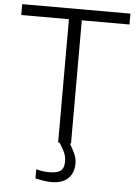

<svg xmlns="http://www.w3.org/2000/svg" viewBox="-62 -787 756 1055"><g transform="rotate(5 315.5 -260.0)"><path d="M280 -680H17V-740H614V-680H351V0H345Q357 21 364.5 35.5Q372 50 376.5 62Q381 74 383 84Q385 94 385 105Q385 160 353 190Q321 220 263 220Q243 220 219.5 216.5Q196 213 173 208V157Q209 167 245 167Q290 167 308.5 152Q327 137 327 101Q327 78 319 57Q311 36 288 0H280Z"/></g></svg>

Font: Encode Sans Wide
Style: Light
Weight: 300
Designer: Pablo Impallari, Andres Torresi
Foundry: Pablo Impallari, Andres Torresi
Version: Version 1.000; ttfautohint (v1.00) -l 8 -r 50 -G 200 -x 14 -